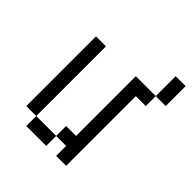

<svg xmlns="http://www.w3.org/2000/svg" viewBox="-176 -739 852 852"><g transform="rotate(45 250.0 -312.5)"><path d="M125 -62.5V0H250V-62.5ZM125 -62.5V-500H62.5V-62.5ZM312.5 -62.5V0H375V-437.5H437.5V-500H312.5Q312.5 -500 312.5 -125H250V-62.5ZM437.5 -500H500Q500 -500 500 -625H437.5Q437.5 -625 437.5 -500Z"/></g></svg>

Font: BFUnifontExMono
Style: Regular
Weight: 500
Version: Version 15.0.06